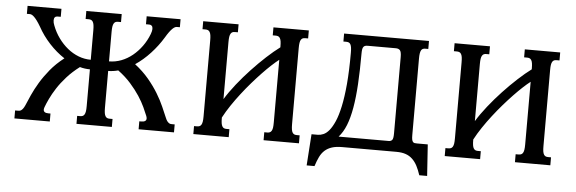

<svg xmlns="http://www.w3.org/2000/svg" viewBox="-44 -651 2639 879"><g transform="rotate(5 1276.0 -211.0)"><path d="M726.1 -63.5Q730 -53.7 734.1 -48.3Q738.3 -43 742.2 -40.3Q746.1 -37.6 749.5 -37.1Q752.9 -36.6 755.9 -36.6H769V0H606.4V-36.6H615.7Q638.7 -36.6 638.7 -52.2Q638.7 -56.2 636.2 -63.5Q629.9 -79.6 619.1 -102.8Q608.4 -126 591.1 -152.6Q573.7 -179.2 548.8 -207.3Q523.9 -235.4 490.2 -260.3Q479 -257.3 467.3 -255.6Q455.6 -253.9 444.3 -253.9V-85Q444.3 -69.8 445.8 -60.5Q447.3 -51.3 450.7 -45.9Q454.1 -40.5 458.7 -38.6Q463.4 -36.6 470.2 -36.6H483.4V0H320.8V-36.6H334.5Q340.8 -36.6 345.7 -38.6Q350.6 -40.5 354 -45.9Q357.4 -51.3 358.9 -60.5Q360.4 -69.8 360.4 -85V-253.9Q336.4 -253.9 314 -260.3Q280.3 -234.9 255.4 -207Q230.5 -179.2 213.4 -152.6Q196.3 -126 185.3 -102.8Q174.3 -79.6 168.5 -63.5Q166 -56.2 166 -52.2Q166 -36.6 189 -36.6H198.2V0H35.6V-36.6H48.8Q51.8 -36.6 55.4 -37.1Q59.1 -37.6 63 -40Q66.9 -42.5 71.3 -48.1Q75.7 -53.7 80.1 -63.5Q88.9 -84.5 101.3 -112.3Q113.8 -140.1 132.3 -171.1Q150.9 -202.1 177 -233.9Q203.1 -265.6 239.7 -293.9Q202.1 -318.4 169.9 -353.3Q137.7 -388.2 115.2 -429.2Q106 -444.8 98.4 -455.1Q90.8 -465.3 84.7 -471.2Q78.6 -477.1 73.7 -479.5Q68.8 -481.9 64.9 -481.9H50.8V-518.6H206.5V-481.9H191.4Q184.1 -481.9 179.7 -477.3Q175.3 -472.7 175.3 -462.9Q175.3 -452.1 180.7 -439.5Q192.4 -408.7 211.2 -382.8Q230 -356.9 253.4 -337.9Q276.9 -318.8 304.2 -308.3Q331.5 -297.9 360.4 -297.9V-433.6Q360.4 -448.7 358.9 -458Q357.4 -467.3 354 -472.7Q350.6 -478 345.7 -480Q340.8 -481.9 334.5 -481.9H320.8V-518.6H483.4V-481.9H470.2Q463.4 -481.9 458.7 -480Q454.1 -478 450.7 -472.7Q447.3 -467.3 445.8 -458Q444.3 -448.7 444.3 -433.6V-297.9Q473.1 -297.9 500.5 -308.3Q527.8 -318.8 551.3 -337.9Q574.7 -356.9 593.5 -382.8Q612.3 -408.7 624 -439.5Q629.4 -454.1 629.4 -462.9Q629.4 -472.7 625 -477.3Q620.6 -481.9 613.3 -481.9H598.1V-518.6H753.9V-481.9H739.7Q735.8 -481.9 731 -479.5Q726.1 -477.1 720 -471.2Q713.9 -465.3 706.3 -455.1Q698.7 -444.8 689.5 -429.2Q665.5 -389.6 633.5 -355Q601.6 -320.3 564.5 -295.4Q601.6 -266.6 628.2 -234.9Q654.8 -203.1 673.6 -172.1Q692.4 -141.1 704.8 -112.8Q717.3 -84.5 726.1 -63.5Z M981.4 -85Q981.4 -69.8 982.9 -60.5Q984.4 -51.3 987.8 -45.9Q991.2 -40.5 995.8 -38.6Q1000.5 -36.6 1007.3 -36.6H1020.5V0H857.9V-36.6H871.6Q877.9 -36.6 882.8 -38.6Q887.7 -40.5 891.1 -45.9Q894.5 -51.3 896 -60.5Q897.5 -69.8 897.5 -85V-433.6Q897.5 -448.7 896 -458Q894.5 -467.3 891.1 -472.7Q887.7 -478 882.8 -480Q877.9 -481.9 871.6 -481.9H857.9V-518.6H1020.5V-481.9H1007.3Q1000.5 -481.9 995.8 -480Q991.2 -478 987.8 -472.7Q984.4 -467.3 982.9 -458Q981.4 -448.7 981.4 -433.6V-171.4Q1002 -205.1 1031.2 -241.9Q1060.5 -278.8 1093.3 -313.7Q1126 -348.6 1159.2 -379.2Q1192.4 -409.7 1220.2 -430.2V-433.6Q1220.2 -448.7 1218.8 -458Q1217.3 -467.3 1213.9 -472.7Q1210.4 -478 1205.6 -480Q1200.7 -481.9 1194.3 -481.9H1180.7V-518.6H1343.3V-481.9H1330.1Q1323.2 -481.9 1318.6 -480Q1314 -478 1310.5 -472.7Q1307.1 -467.3 1305.7 -458Q1304.2 -448.7 1304.2 -433.6V-85Q1304.2 -69.8 1305.7 -60.5Q1307.1 -51.3 1310.5 -45.9Q1314 -40.5 1318.6 -38.6Q1323.2 -36.6 1330.1 -36.6H1343.3V0H1180.7V-36.6H1194.3Q1200.7 -36.6 1205.6 -38.6Q1210.4 -40.5 1213.9 -45.9Q1217.3 -51.3 1218.8 -60.5Q1220.2 -69.8 1220.2 -85V-373Q1205.6 -361.8 1186.3 -344Q1167 -326.2 1145.5 -303.7Q1124 -281.2 1101.3 -255.1Q1078.6 -229 1056.9 -200.9Q1035.2 -172.9 1015.6 -143.8Q996.1 -114.7 981.4 -86.9Z M1542 0Q1514.2 0 1495.1 6.1Q1476.1 12.2 1462.6 24.2Q1449.2 36.1 1440.2 54.4Q1431.2 72.8 1423.3 97.7H1387.2L1397 -46.4H1426.3Q1438 -46.4 1451.4 -52Q1464.8 -57.6 1477.8 -73.2Q1490.7 -88.9 1502.7 -116Q1514.6 -143.1 1523.9 -186.3Q1533.2 -229.5 1538.6 -290.3Q1543.9 -351.1 1543.9 -433.6Q1543.9 -448.7 1542.5 -458Q1541 -467.3 1537.8 -472.7Q1534.7 -478 1529.8 -480Q1524.9 -481.9 1518.6 -481.9H1505.4V-518.6H1895.5V-481.9H1882.3Q1875.5 -481.9 1870.8 -480Q1866.2 -478 1863 -472.7Q1859.9 -467.3 1858.4 -458Q1856.9 -448.7 1856.9 -433.6V-82.5Q1856.9 -69.3 1858.4 -62.3Q1859.9 -55.2 1863 -51.5Q1866.2 -47.9 1870.8 -47.1Q1875.5 -46.4 1882.3 -46.4H1931.2L1940.9 97.7H1904.8Q1897 73.7 1887.5 55.4Q1877.9 37.1 1864.7 24.7Q1851.6 12.2 1833.7 6.1Q1815.9 0 1791 0ZM1592.8 -433.6Q1592.8 -355.5 1589.1 -293.7Q1585.4 -231.9 1577.1 -184.3Q1568.8 -136.7 1555.2 -102.5Q1541.5 -68.4 1521.5 -46.4H1751.5Q1762.2 -46.4 1767.6 -53Q1772.9 -59.6 1772.9 -82.5V-433.6Q1772.9 -457.5 1766.6 -464.8Q1760.3 -472.2 1747.1 -472.2H1618.7Q1611.8 -472.2 1607.2 -470.9Q1602.5 -469.7 1599.1 -465.8Q1595.7 -461.9 1594.2 -454.3Q1592.8 -446.8 1592.8 -433.6Z M2136.7 -85Q2136.7 -69.8 2138.2 -60.5Q2139.6 -51.3 2143.1 -45.9Q2146.5 -40.5 2151.1 -38.6Q2155.8 -36.6 2162.6 -36.6H2175.8V0H2013.2V-36.6H2026.9Q2033.2 -36.6 2038.1 -38.6Q2043 -40.5 2046.4 -45.9Q2049.8 -51.3 2051.3 -60.5Q2052.7 -69.8 2052.7 -85V-433.6Q2052.7 -448.7 2051.3 -458Q2049.8 -467.3 2046.4 -472.7Q2043 -478 2038.1 -480Q2033.2 -481.9 2026.9 -481.9H2013.2V-518.6H2175.8V-481.9H2162.6Q2155.8 -481.9 2151.1 -480Q2146.5 -478 2143.1 -472.7Q2139.6 -467.3 2138.2 -458Q2136.7 -448.7 2136.7 -433.6V-171.4Q2157.2 -205.1 2186.5 -241.9Q2215.8 -278.8 2248.5 -313.7Q2281.2 -348.6 2314.5 -379.2Q2347.7 -409.7 2375.5 -430.2V-433.6Q2375.5 -448.7 2374 -458Q2372.6 -467.3 2369.1 -472.7Q2365.7 -478 2360.8 -480Q2356 -481.9 2349.6 -481.9H2335.9V-518.6H2498.5V-481.9H2485.4Q2478.5 -481.9 2473.9 -480Q2469.2 -478 2465.8 -472.7Q2462.4 -467.3 2460.9 -458Q2459.5 -448.7 2459.5 -433.6V-85Q2459.5 -69.8 2460.9 -60.5Q2462.4 -51.3 2465.8 -45.9Q2469.2 -40.5 2473.9 -38.6Q2478.5 -36.6 2485.4 -36.6H2498.5V0H2335.9V-36.6H2349.6Q2356 -36.6 2360.8 -38.6Q2365.7 -40.5 2369.1 -45.9Q2372.6 -51.3 2374 -60.5Q2375.5 -69.8 2375.5 -85V-373Q2360.8 -361.8 2341.6 -344Q2322.3 -326.2 2300.8 -303.7Q2279.3 -281.2 2256.6 -255.1Q2233.9 -229 2212.2 -200.9Q2190.4 -172.9 2170.9 -143.8Q2151.4 -114.7 2136.7 -86.9Z"/></g></svg>

Font: Arian Grqi
Style: Regular
Weight: 400
Designer: Ruben Hakobyan (Tarumian)
Foundry: Ruben Hakobyan (Tarumian)
Version: Version 1.003